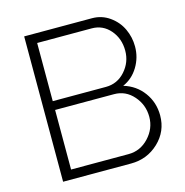

<svg xmlns="http://www.w3.org/2000/svg" viewBox="-105 -808 872 906"><g transform="rotate(-15 331.0 -355.0)"><path d="M424.8 0H92.8V-710H423.8Q471.7 -710 509.8 -682.9Q547.9 -655.8 566.9 -615Q585.9 -574.2 585.9 -528.8Q585.9 -475.1 558.3 -429.7Q530.8 -384.3 483.9 -363.8Q544.4 -345.7 580.3 -296.6Q616.2 -247.6 616.2 -184.1Q616.2 -106.4 560.1 -53.2Q503.9 0 424.8 0ZM144 -664.1V-379.9H403.8Q460 -379.9 498 -422.6Q536.1 -465.3 536.1 -522Q536.1 -581.1 500.5 -622.6Q464.8 -664.1 410.2 -664.1ZM432.1 -336.9H144V-45.9H424.8Q482.9 -45.9 523.9 -89.8Q564.9 -133.8 564.9 -190.9Q564.9 -249.5 526.6 -293.2Q488.3 -336.9 432.1 -336.9Z"/></g></svg>

Font: Rawline Light
Style: Regular
Weight: 300
Designer: Matt McInerney, Pablo Impallari, Rodrigo Fuenzalida
Foundry: Matt McInerney, Pablo Impallari, Rodrigo Fuenzalida
Version: Version 4.020;PS 004.020;hotconv 1.0.88;makeotf.lib2.5.64775